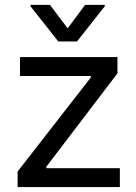

<svg xmlns="http://www.w3.org/2000/svg" viewBox="-20 -763 553 783"><path d="M51.8 -63.5V0H468.8V-77.1H168.9V-83L459 -463.9V-530.3H61.5V-453.1H350.6V-447.3ZM255.9 -647.5 183.6 -743.2H104.5V-737.3L217.8 -593.8H293.9L407.2 -737.3V-743.2H327.1Z"/></svg>

Font: Pretendard Variable
Style: Regular
Weight: 400
Designer: Base glyphs from Inter by Rasmus Andersson; Hangeul glyphs from Noto Sans CJK(Source Han Sans) by Jang Soo-young and Kan
Foundry: Kil Hyung-jin
Version: Version 1.309;Glyphs 3.2 (3225)